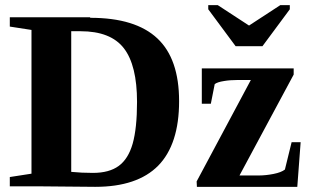

<svg xmlns="http://www.w3.org/2000/svg" viewBox="-20 -722 1206 744"><path d="M511 -327Q511 -469 460 -535Q409 -601 292 -601H256V-56Q297 -52 340 -52Q403 -52 440 -79Q477 -106 494 -165Q511 -225 511 -327ZM329 -655 330 -653Q505 -653 590 -573Q674 -494 674 -330Q674 -163 593 -80Q512 2 349 2L130 0H18V-36L102 -49V-606L18 -619V-655ZM743 2 742 -19 952 -412H900Q871 -412 848 -408Q822 -404 812 -396L797 -320H762V-457H1118V-433L908 -42H981Q1010 -42 1040 -48Q1070 -54 1084 -65L1110 -171H1145L1132 2ZM1103 -702V-686L997 -543H893L787 -686V-702H824L945 -623L1066 -702Z"/></svg>

Font: Libra Serif Modern
Style: Bold
Weight: 700
Designer: Stefan Peev, Context Ltd
Foundry: Ascender Corporation
Version: Version 1.000